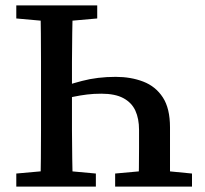

<svg xmlns="http://www.w3.org/2000/svg" viewBox="-20 -687 754 707"><path d="M40 0V-48L174 -60H202L333 -48V0ZM129 0Q130 -51 130.5 -102Q131 -153 131 -205.5Q131 -258 131 -310V-357Q131 -409 131 -460.5Q131 -512 130.5 -564Q130 -616 129 -667H248Q247 -617 246 -565Q245 -513 245 -458.5Q245 -404 245 -346V-310Q245 -259 245 -207Q245 -155 246 -103.5Q247 -52 248 0ZM174 -607 40 -619V-667H338V-619L202 -607ZM404 0V-48L536 -60H564L687 -48V0ZM490 0Q491 -33 491.5 -69Q492 -105 492 -141Q492 -177 492 -209Q492 -250 478.5 -279.5Q465 -309 434.5 -325.5Q404 -342 353 -342Q325 -342 300.5 -339Q276 -336 249.5 -330.5Q223 -325 190 -317L184 -358Q225 -374 282 -389Q339 -404 406 -404Q462 -404 507.5 -386.5Q553 -369 579.5 -328.5Q606 -288 606 -218V0Z"/></svg>

Font: Source Serif 4 18pt Medium
Style: Regular
Weight: 500
Designer: Frank Grießhammer
Foundry: Adobe Systems Incorporated
Version: Version 4.004;hotconv 1.0.116;makeotfexe 2.5.65601